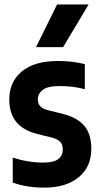

<svg xmlns="http://www.w3.org/2000/svg" viewBox="-20 -828 444 858"><path d="M177.5 10.5Q100.5 10.5 37 -12V-124Q104 -101.5 174.5 -101.5Q220 -101.5 240.2 -117Q260.5 -132.5 260.5 -159.5Q260.5 -182.5 249 -194.2Q237.5 -206 214.5 -212.5L146 -229.5Q84.5 -245 53 -282.8Q21.5 -320.5 21.5 -385Q21.5 -461.5 77.2 -508.5Q133 -555.5 240.5 -555.5Q274.5 -555.5 303.8 -551.8Q333 -548 359 -541.5V-429.5Q306 -443.5 248 -443.5Q192 -443.5 170.5 -426Q149 -408.5 149 -385Q149 -364.5 160.2 -353Q171.5 -341.5 194.5 -335.5L263 -318.5Q326.5 -302 357.2 -265.2Q388 -228.5 388 -163Q388 -82 331.5 -35.8Q275 10.5 177.5 10.5ZM141 -617.5 235 -808H376L262 -617.5Z"/></svg>

Font: Encode Sans Condensed
Style: Bold
Weight: 700
Width: 3
Designer: Multiple Designers
Foundry: Impallari Type
Version: Version 3.000; ttfautohint (v1.8.3) -l 8 -r 50 -G 200 -x 14 